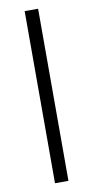

<svg xmlns="http://www.w3.org/2000/svg" viewBox="-87 -787 398 824"><g transform="rotate(-10 112.5 -375.0)"><path d="M142.1 -750V0H83.5V-750Z"/></g></svg>

Font: Vazirmatn UI ExtraLight
Style: Regular
Weight: 200
Designer: Saber Rastikerdar
Foundry: Saber Rastikerdar
Version: Version 33.003